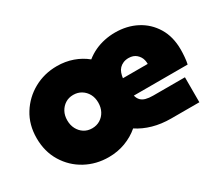

<svg xmlns="http://www.w3.org/2000/svg" viewBox="-100 -755 1136 992"><g transform="rotate(-30 468.0 -259.0)"><path d="M306 12Q231 12 168.5 -22Q106 -56 68.5 -117.5Q31 -179 31 -259Q31 -339 69 -400Q107 -461 169.5 -495.5Q232 -530 307 -530Q357 -530 401 -514.5Q445 -499 479 -471Q504 -491 532 -504Q560 -517 591 -523.5Q622 -530 654 -530Q725 -530 781.5 -500.5Q838 -471 871.5 -416Q905 -361 905 -284Q905 -265 903 -240.5Q901 -216 897 -199H576Q580 -182 590.5 -170.5Q601 -159 619 -154Q637 -149 662 -149H852V0H684Q626 0 576.5 -14Q527 -28 488 -54Q452 -23 405.5 -5.5Q359 12 306 12ZM306 -160Q333 -160 354 -173Q375 -186 387 -208.5Q399 -231 399 -260Q399 -289 387 -311Q375 -333 354 -346Q333 -359 306 -359Q279 -359 258.5 -346Q238 -333 226 -311Q214 -289 214 -260Q214 -231 226 -208.5Q238 -186 258.5 -173Q279 -160 306 -160ZM572 -305H720Q720 -317 717.5 -328Q715 -339 709 -348.5Q703 -358 694.5 -365.5Q686 -373 674.5 -377Q663 -381 649 -381Q631 -381 617 -375Q603 -369 593.5 -359Q584 -349 579 -335Q574 -321 572 -305Z"/></g></svg>

Font: MuseoModerno Thin Black
Style: Regular
Weight: 900
Version: Version 1.002